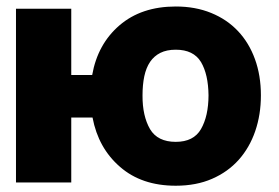

<svg xmlns="http://www.w3.org/2000/svg" viewBox="-20 -573 876 603"><path d="M30.2 -545.5H203.8V-337.4H269.5Q286.6 -434.3 355.1 -493.3Q424 -552.6 532 -552.6Q593.8 -552.6 643.3 -532.3Q692.8 -512.1 727.5 -475.3Q762.1 -438.6 780.7 -387.3Q799.4 -335.9 799.4 -273.4Q799.4 -213.1 781.6 -161.2Q763.8 -109.4 729.8 -71.2Q695.7 -33 646 -11.4Q596.2 10.3 532 10.3Q424.7 10.3 356.9 -49Q288.7 -108 270.6 -203.8H203.8V0H30.2ZM451.3 -167.3Q475.1 -127.5 532 -127.5Q588.1 -127.5 611.2 -167.6Q634.6 -208.1 634.9 -273.4Q634.2 -339.5 611.2 -378.2Q587.7 -416.9 532 -416.9Q503.6 -416.9 483.7 -407Q463.8 -397 451.3 -378.6Q438.9 -360.1 433.2 -333.5Q427.6 -306.8 427.6 -273.4Q427.2 -208.8 451.3 -167.3Z"/></svg>

Font: Inter P Extra Bold
Style: Regular
Weight: 800
Designer: Rasmus Andersson
Foundry: rsms
Version: Version 3.018;git-588b23468